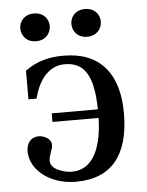

<svg xmlns="http://www.w3.org/2000/svg" viewBox="-51 -725 596 779"><g transform="rotate(-5 247.0 -335.5)"><path d="M264 -627C264 -598 285 -570 324 -570C363 -570 384 -598 384 -627C384 -656 363 -683 324 -683C285 -683 264 -656 264 -627ZM56 -627C56 -598 77 -570 116 -570C155 -570 176 -598 176 -627C176 -656 155 -683 116 -683C77 -683 56 -656 56 -627ZM42 -128C42 -52 122 12 227 12C376 12 445 -82 445 -249C445 -411 368 -502 221 -502C166 -502 112 -491 64 -454V-338H97C112 -400 150 -467 222 -467C299 -467 339 -417 341 -273H153V-238H341C338 -129 307 -30 214 -30C189 -30 128 -44 128 -81C128 -107 143 -124 143 -146C143 -173 111 -185 92 -185C60 -185 42 -161 42 -128Z"/></g></svg>

Font: Lingua Franca
Style: Regular
Weight: 400
Version: Version 1.19